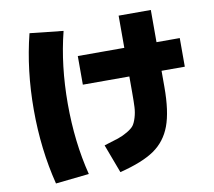

<svg xmlns="http://www.w3.org/2000/svg" viewBox="-89 -894 1179 1057"><g transform="rotate(-10 500.0 -365.0)"><path d="M950 -610V-450H820V-360Q820 -223 790.5 -143.5Q761 -64 694.5 -18Q628 28 500 60L440 -100Q491 -115 519 -124.5Q547 -134 573 -149.5Q599 -165 609.5 -179Q620 -193 628.5 -221Q637 -249 638.5 -278.5Q640 -308 640 -360V-450H380V-610H640V-790H820V-610ZM327 -760Q280 -574 280 -360Q280 -146 327 40L140 60Q90 -139 90 -360Q90 -581 140 -780Z"/></g></svg>

Font: M PLUS 1p Black
Style: Regular
Weight: 900
Version: Version 1.061